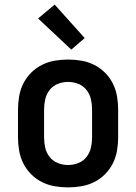

<svg xmlns="http://www.w3.org/2000/svg" viewBox="-20 -800 590 832"><path d="M275 12Q246 12 217 7Q188 2 162 -11Q136 -24 115 -45Q94 -66 81 -92Q68 -118 63 -147Q58 -176 58 -205V-325Q58 -354 63 -383Q68 -412 81 -438Q94 -464 115 -485Q136 -506 162 -519Q188 -532 217 -537Q246 -542 275 -542Q304 -542 333 -537Q362 -532 388 -519Q414 -506 435 -485Q456 -464 469 -438Q482 -412 487 -383Q492 -354 492 -325V-205Q492 -176 487 -147Q482 -118 469 -92Q456 -66 435 -45Q414 -24 388 -11Q362 2 333 7Q304 12 275 12ZM275 -85Q298 -85 319.5 -93.5Q341 -102 355 -120Q369 -138 374 -160Q379 -182 379 -205V-325Q379 -348 374 -370Q369 -392 355 -410Q341 -428 319.5 -436.5Q298 -445 275 -445Q252 -445 230.5 -436.5Q209 -428 195 -410Q181 -392 176 -370Q171 -348 171 -325V-205Q171 -182 176 -160Q181 -138 195 -120Q209 -102 230.5 -93.5Q252 -85 275 -85ZM289 -585 145 -720 217 -780 347 -635Z"/></svg>

Font: Lode Term
Style: Bold
Weight: 700
Monospace: yes
Designer: Belleve Invis
Foundry: Belleve Invis
Version: Version 29.2.0